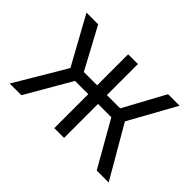

<svg xmlns="http://www.w3.org/2000/svg" viewBox="-100 -710 919 919"><g transform="rotate(45 360.0 -250.0)"><path d="M483 -230H393V0H327V-230H237L104 0H25L178 -258L45 -500H124L237 -290H327V-500H393V-290H483L597 -500H675L543 -262L695 0H614Z"/></g></svg>

Font: Retni Sans
Style: Regular
Weight: 400
Designer: Vitaly Kuzmin
Foundry: ParaType Ltd.
Version: Version 1.00;March 2, 2019;FontCreator 11.5.0.2425 64-bit; t